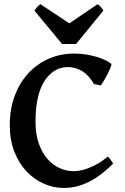

<svg xmlns="http://www.w3.org/2000/svg" viewBox="-20 -887 598 921"><path d="M522.9 -103Q491.7 -71.3 461.4 -48.8Q431.2 -26.4 401.4 -12.2Q371.6 2 342.8 8.3Q314 14.6 286.1 14.6Q236.8 14.6 190.2 -5.9Q143.6 -26.4 107.2 -64.9Q70.8 -103.5 48.8 -159.4Q26.9 -215.3 26.9 -286.1Q26.9 -364.3 50.8 -427.7Q74.7 -491.2 116.7 -536.4Q158.7 -581.5 215.3 -606Q272 -630.4 337.4 -629.9Q363.8 -629.9 389.6 -626Q415.5 -622.1 439 -615.5Q462.4 -608.9 481.7 -600.1Q501 -591.3 513.7 -581.1Q515.6 -579.6 513.4 -572.3Q511.2 -564.9 506.8 -554.7Q502.4 -544.4 496.3 -532.5Q490.2 -520.5 483.9 -509.5Q477.5 -498.5 471.9 -489.7Q466.3 -481 462.4 -477.1L430.7 -483.9Q405.8 -526.9 373.8 -546.1Q341.8 -565.4 303.7 -565.4Q287.1 -565.4 269.3 -560.1Q251.5 -554.7 234.4 -542.5Q217.3 -530.3 201.9 -510.5Q186.5 -490.7 175 -461.9Q163.6 -433.1 157 -394Q150.4 -355 150.4 -304.2Q150.4 -241.7 166.7 -196.8Q183.1 -151.9 209.2 -122.8Q235.4 -93.8 267.8 -79.8Q300.3 -65.9 332.5 -65.9Q345.7 -65.9 363.5 -68.8Q381.3 -71.8 402.6 -79.8Q423.8 -87.9 447.8 -101.3Q471.7 -114.7 497.6 -136.2Q500 -134.3 503.9 -129.4Q507.8 -124.5 511.5 -119.1Q515.1 -113.8 518.3 -109.1Q521.5 -104.5 522.9 -103ZM344.7 -675.8H277.8L145 -836.4Q151.9 -846.2 158.9 -854.2Q166 -862.3 174.3 -866.7L312.5 -774.9L447.8 -866.7Q456.1 -862.3 463.1 -854.2Q470.2 -846.2 476.1 -836.4Z"/></svg>

Font: Gentium Basic
Style: Bold
Weight: 700
Designer: J. Victor Gaultney and Annie Olsen
Foundry: SIL International
Version: Version 1.100